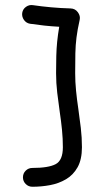

<svg xmlns="http://www.w3.org/2000/svg" viewBox="-20 -712 399 747"><path d="M66.4 -661.6Q68.8 -676.8 81.3 -685.5Q93.8 -694.3 108.4 -691.9Q141.6 -687 179.2 -683.6Q216.8 -680.2 254.4 -679.2Q272.5 -678.7 283 -664.3Q293.5 -649.9 290 -634.8Q281.2 -595.7 277.6 -566.2Q273.9 -536.6 273.2 -504.9Q272.5 -473.1 272.5 -427.2Q272.5 -393.6 275.9 -359.1Q279.3 -324.7 284.7 -288.6Q290 -252 294.4 -214.4Q298.8 -176.8 298.8 -139.2Q298.8 -91.8 282 -61.5Q265.1 -31.2 236.8 -14.6Q208.5 2 174.6 8.3Q140.6 14.6 106 14.6Q90.8 14.6 80.1 3.9Q69.3 -6.8 69.3 -22Q69.3 -37.6 80.1 -48.1Q90.8 -58.6 106 -58.6Q168.9 -58.6 196.8 -73.5Q224.6 -88.4 224.6 -139.2Q224.6 -172.4 221.2 -206.8Q217.8 -241.2 212.4 -276.9Q207 -314 202.6 -351.6Q198.2 -389.2 198.2 -427.2Q198.2 -464.8 199 -493.7Q199.7 -522.5 202.4 -549.6Q205.1 -576.7 210.4 -607.9Q181.6 -609.4 152.3 -612.5Q123 -615.7 96.7 -619.6Q82 -622.1 73.2 -634.5Q64.5 -647 66.4 -661.6Z"/></svg>

Font: Mikhak-FD Regular
Style: FD-Regular
Weight: 400
Designer: Amin Abedi
Version: Version 3.2